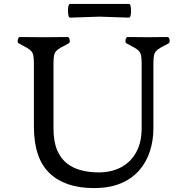

<svg xmlns="http://www.w3.org/2000/svg" viewBox="-20 -950 936 980"><path d="M459 10Q313 10 233 -66Q153 -142 153 -305V-623Q153 -650 150.5 -664.5Q148 -679 140.5 -688Q133 -697 117.5 -706Q102 -715 75 -729Q68 -733 71 -747Q74 -761 81 -761Q129 -761 147.5 -760.5Q166 -760 181 -760H225Q240 -760 258.5 -760.5Q277 -761 325 -761Q333 -761 335.5 -747Q338 -733 331 -729Q304 -715 288.5 -706Q273 -697 265.5 -688Q258 -679 255.5 -664.5Q253 -650 253 -623V-296Q253 -227 272 -183Q291 -139 323.5 -114.5Q356 -90 397.5 -80Q439 -70 483 -70Q548 -70 597.5 -96Q647 -122 675 -172.5Q703 -223 703 -295V-623Q703 -650 700.5 -664.5Q698 -679 690.5 -688Q683 -697 667.5 -706Q652 -715 625 -729Q618 -733 621 -747Q624 -761 631 -761Q679 -761 697.5 -760.5Q716 -760 731 -760H735Q750 -760 768.5 -760.5Q787 -761 835 -761Q843 -761 845.5 -747Q848 -733 841 -729Q814 -715 798.5 -706Q783 -697 775.5 -688Q768 -679 765.5 -664.5Q763 -650 763 -623V-295Q763 -234 745.5 -179Q728 -124 691.5 -81.5Q655 -39 597.5 -14.5Q540 10 459 10ZM638 -860 488 -865 338 -860Q332 -860 329.5 -870.5Q327 -881 327 -895Q327 -909 329.5 -919.5Q332 -930 338 -930H638Q644 -930 646.5 -919.5Q649 -909 649 -895Q649 -881 646.5 -870.5Q644 -860 638 -860Z"/></svg>

Font: Anvers
Style: Regular
Weight: 400
Designer: Ishtar van Looy
Version: Version 1.000